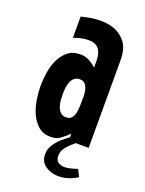

<svg xmlns="http://www.w3.org/2000/svg" viewBox="-126 -560 585 772"><g transform="rotate(20 166.5 -174.0)"><path d="M213 -30Q197 -14 180 -1.5Q163 11 139 11Q106 11 85 -7.5Q64 -26 52 -53.5Q40 -81 35.5 -112Q31 -143 31 -169Q31 -194 35.5 -224.5Q40 -255 52 -281Q64 -307 85 -324.5Q106 -342 139 -342Q160 -342 176.5 -333Q193 -324 208 -311V-341Q208 -370 195 -388.5Q182 -407 150 -407Q119 -407 87 -394V-485Q107 -490 127 -493.5Q147 -497 169 -497Q195 -497 218.5 -490.5Q242 -484 262 -467Q277 -454 284.5 -439.5Q292 -425 295 -408.5Q298 -392 298 -374.5Q298 -357 298 -339V0H213ZM170 -84Q185 -84 193 -93Q201 -102 204 -115Q207 -128 207.5 -142.5Q208 -157 208 -167Q208 -177 208 -190.5Q208 -204 204.5 -216.5Q201 -229 193.5 -238Q186 -247 171 -247Q156 -247 147 -239Q138 -231 133.5 -219Q129 -207 127.5 -193Q126 -179 126 -168Q126 -157 127 -142.5Q128 -128 132.5 -115Q137 -102 146 -93Q155 -84 170 -84ZM302 124Q264 149 220 149Q191 149 166.5 132.5Q142 116 142 84Q142 63 152.5 45.5Q163 28 179 13Q195 -2 212.5 -14Q230 -26 245 -37L253 -10Q244 -1 234 7.5Q224 16 215 25.5Q206 35 200 46Q194 57 194 71Q194 90 205 98Q216 106 233 106Q245 106 260.5 102Q276 98 287 94Z"/></g></svg>

Font: Osterbar
Style: Regular
Weight: 500
Width: 3
Designer: Peter Wiegel, Basierend auf Erbar schmal-halbfette Grotesk v. Jacob Erbar
Foundry: Peter Wiegel
Version: Version 1.0